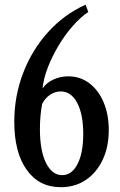

<svg xmlns="http://www.w3.org/2000/svg" viewBox="-20 -789 512 820"><path d="M240 10.5Q146.5 10.5 93.8 -64Q41 -138.5 41 -269Q41 -378.5 78.8 -477Q116.5 -575.5 185 -651.5Q253.5 -727.5 345.5 -769L357 -738Q323 -715 290 -677.2Q257 -639.5 229.8 -593.8Q202.5 -548 184.2 -500.8Q166 -453.5 161.5 -411Q177.5 -435 207.2 -449Q237 -463 271.5 -463Q322.5 -463 361.5 -433.5Q400.5 -404 422.5 -352.2Q444.5 -300.5 444.5 -233Q444.5 -161.5 418.5 -106.5Q392.5 -51.5 346.5 -20.5Q300.5 10.5 240 10.5ZM245.5 -41Q287 -41 311.2 -88.5Q335.5 -136 335.5 -216.5Q335.5 -300.5 309.8 -349.5Q284 -398.5 239 -398.5Q215 -398.5 193.8 -384.2Q172.5 -370 160 -345Q150.5 -296 150.5 -237Q150.5 -146.5 176.2 -93.8Q202 -41 245.5 -41Z"/></svg>

Font: Libre Caslon Condensed Medium
Style: Regular
Weight: 500
Designer: Pablo Impallari, Rodrigo Fuenzalida, Katja Schimmel, Ertekin Erdin
Foundry: Pablo Impallari, Rodrigo Fuenzalida
Version: Version 2.000; ttfautohint (v1.8.4.7-5d5b);gftools[0.9.33]